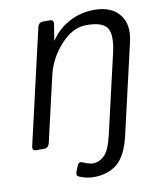

<svg xmlns="http://www.w3.org/2000/svg" viewBox="-98 -791 889 1071"><g transform="rotate(-10 347.0 -256.0)"><path d="M55.2 0Q30.8 0 37.1 -26.9L186 -673.3Q192.4 -700.2 216.8 -700.2H256.8Q279.3 -700.2 274.9 -673.3L260.7 -585.4H262.7Q301.3 -644.5 366.2 -679.7Q431.2 -714.8 509.8 -714.8Q605.5 -714.8 651.6 -657.5Q697.8 -600.1 675.3 -503.9L558.1 4.4Q532.7 115.2 480.5 159.4Q428.2 203.6 346.2 203.6Q305.2 203.6 265.1 186.5Q246.6 178.7 255.9 156.2L270 121.6Q278.3 101.6 303.2 113.3Q333 127.4 355.5 127.4Q390.1 127.4 419.7 99.4Q449.2 71.3 469.7 -18.6L571.8 -460.9Q593.8 -556.6 569.6 -597.7Q545.4 -638.7 450.7 -638.7Q373.5 -638.7 305.7 -564.2Q237.8 -489.7 215.8 -395L130.9 -26.9Q124.5 0 100.1 0Z"/></g></svg>

Font: Istok Web
Style: BoldItalic
Weight: 700
Italic angle: -13°
Designer: Andrey V. Panov
Foundry: Andrey V. Panov
Version: Version 1.0.2g